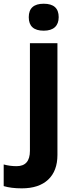

<svg xmlns="http://www.w3.org/2000/svg" viewBox="-84 -780 409 1040"><path d="M233.9 -687Q233.9 -651.9 213.4 -632.8Q192.9 -613.8 152.8 -613.8Q71.8 -613.8 71.8 -686.8Q71.8 -759.8 152.8 -759.8Q233.9 -759.8 233.9 -687ZM227.1 -545.9V59.1Q227.1 146 176.8 193.1Q126.5 240.2 34.2 240.2Q-23.9 240.2 -64 228V110.8Q-30.3 120.1 5.9 120.1Q78.1 120.1 78.1 37.1V-545.9Z"/></svg>

Font: Open Sans Hebrew
Style: Bold
Weight: 700
Foundry: Ascender Corporation, Yanek Iontef
Version: Version 2.001;PS 002.001;hotconv 1.0.70;makeotf.lib2.5.58329